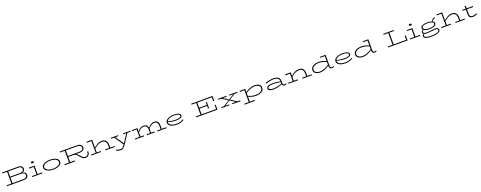

<svg xmlns="http://www.w3.org/2000/svg" viewBox="531 -4763 22713 9064"><g transform="rotate(-20 11887.5 -231.0)"><path d="M1148 -182Q1148 -93 1082 -46.5Q1016 0 895 0H72V-48H306V-638H72V-686H884Q987 -686 1044.5 -639Q1102 -592 1102 -513Q1102 -454 1069 -412.5Q1036 -371 976 -353Q1148 -322 1148 -182ZM362 -638V-373H870Q951 -373 998 -407.5Q1045 -442 1045 -509Q1045 -575 999.5 -606.5Q954 -638 880 -638ZM1091 -185Q1091 -258 1032.5 -292Q974 -326 876 -326L362 -327V-48H886Q983 -48 1037 -81Q1091 -114 1091 -185Z M1510 -652Q1510 -673 1529.5 -686.5Q1549 -700 1581 -700Q1614 -700 1633 -686.5Q1652 -673 1652 -652Q1652 -631 1633.5 -618Q1615 -605 1581 -605Q1549 -605 1529.5 -618Q1510 -631 1510 -652ZM1850 -47V0H1337V-47H1567V-424H1337V-471H1622V-47Z M1971 -237Q1971 -315 2027 -370.5Q2083 -426 2180 -454.5Q2277 -483 2397 -484Q2517 -484 2614 -455.5Q2711 -427 2767.5 -371Q2824 -315 2824 -237Q2824 -160 2767.5 -103.5Q2711 -47 2614 -17Q2517 13 2397 13Q2278 13 2181 -17Q2084 -47 2027.5 -103.5Q1971 -160 1971 -237ZM2768 -237Q2768 -300 2720 -345.5Q2672 -391 2587.5 -414Q2503 -437 2397 -437Q2291 -436 2207 -413Q2123 -390 2075 -345Q2027 -300 2027 -237Q2027 -175 2075.5 -129Q2124 -83 2208 -58.5Q2292 -34 2397 -34Q2503 -34 2587 -58.5Q2671 -83 2719.5 -129Q2768 -175 2768 -237Z M4237 -240V-212Q4237 -150 4210 -98.5Q4183 -47 4134 -17Q4085 13 4022 13Q3964 13 3917 -10Q3870 -33 3833 -70Q3796 -107 3750 -165Q3706 -220 3675 -249.5Q3644 -279 3605 -295Q3566 -311 3510 -311H3259V-49H3491V0L2969 1V-48H3203V-638H2969V-686H3834Q3914 -686 3970.5 -661.5Q4027 -637 4055.5 -594.5Q4084 -552 4084 -497Q4084 -447 4055.5 -404.5Q4027 -362 3971 -337Q3915 -312 3836 -312H3649Q3686 -298 3719 -269.5Q3752 -241 3799 -187Q3847 -130 3875.5 -101.5Q3904 -73 3940 -55Q3976 -37 4022 -37Q4068 -37 4105.5 -59.5Q4143 -82 4164 -122Q4185 -162 4185 -211V-240ZM3259 -638V-358H3835Q3928 -358 3978 -397.5Q4028 -437 4028 -497Q4028 -558 3978.5 -598Q3929 -638 3835 -638Z M5491 -47V0H5019V-47H5218V-177Q5218 -289 5168 -361.5Q5118 -434 4992 -434Q4886 -434 4789.5 -380Q4693 -326 4596 -246V-47H4795V0H4310V-47H4542V-639H4311V-686H4596V-293Q4691 -374 4790 -429Q4889 -484 4997 -484Q5144 -484 5208.5 -397Q5273 -310 5273 -174V-47Z M6433 -424H6270L5959 54Q5899 144 5837.5 191Q5776 238 5694 238Q5642 238 5604 227Q5566 216 5508 192L5485 183L5503 137Q5559 163 5602 175.5Q5645 188 5695 188Q5762 188 5811.5 153.5Q5861 119 5908 49L5919 32L5608 -424H5451V-471H5820V-424H5670L5950 -15L6214 -424H6069V-471H6433Z M8086 -47V0H7631V-47H7805V-206Q7805 -314 7766.5 -374.5Q7728 -435 7628 -435Q7541 -435 7468.5 -386.5Q7396 -338 7323 -252Q7325 -222 7325 -205V-47H7498V0H7099V-47H7272V-206Q7272 -314 7233 -374.5Q7194 -435 7096 -435Q7009 -435 6938 -388Q6867 -341 6794 -255V-47H6966V0H6509V-47H6739V-424H6509V-471H6794V-306Q6854 -385 6932 -434.5Q7010 -484 7100 -484Q7286 -484 7318 -295Q7378 -378 7458.5 -431Q7539 -484 7632 -484Q7860 -484 7860 -205V-47Z M8972 -88Q8891 -39 8798 -13Q8705 13 8582 13Q8471 13 8380 -15.5Q8289 -44 8236.5 -98Q8184 -152 8184 -227Q8184 -306 8243 -364Q8302 -422 8400.5 -453Q8499 -484 8612 -484Q8767 -484 8859 -442.5Q8951 -401 8951 -328Q8951 -254 8865.5 -218Q8780 -182 8635 -182Q8445 -182 8240 -251Q8238 -237 8238 -228Q8238 -170 8282.5 -126Q8327 -82 8405 -57.5Q8483 -33 8582 -33Q8695 -31 8784 -56Q8873 -81 8950 -129ZM8251 -286Q8435 -227 8635 -227Q8897 -227 8897 -328Q8897 -381 8821.5 -410.5Q8746 -440 8615 -440Q8488 -440 8385.5 -399Q8283 -358 8251 -286Z M10590 -438V-638H9863V-379H10244V-510H10294V-200H10244V-332H9863V-48H10591V-248H10643V0H9573V-48H9807V-638H9573V-686H10643V-438Z M11362 -237 11661 -47H11800V0H11387V-44H11582L11317 -215L11050 -44H11247V0H10845V-47H10984L11283 -235L10986 -424H10845V-471H11258V-426H11068L11327 -258L11591 -426H11398V-471H11800V-424H11656Z M12986 -256Q12986 -174 12932.5 -113Q12879 -52 12788.5 -19.5Q12698 13 12590 13Q12389 13 12207 -79V171H12446V218H11924V171H12152V-424H11924V-471H12207V-308Q12327 -392 12439.5 -438Q12552 -484 12669 -484Q12764 -484 12835.5 -457Q12907 -430 12946.5 -378.5Q12986 -327 12986 -256ZM12930 -254Q12930 -308 12898 -349Q12866 -390 12806 -412.5Q12746 -435 12664 -435Q12563 -435 12446 -390Q12329 -345 12207 -264V-122Q12293 -83 12391 -58Q12489 -33 12586 -35Q12681 -34 12759.5 -61Q12838 -88 12884 -138.5Q12930 -189 12930 -254Z M14127 -24Q14077 13 14018 13Q13972 13 13939.5 -15Q13907 -43 13898 -91Q13796 -41 13681 -14Q13566 13 13457 13Q13331 13 13263.5 -23.5Q13196 -60 13196 -127Q13196 -201 13280 -241Q13364 -281 13514 -281Q13696 -281 13895 -235V-248Q13895 -337 13827 -387.5Q13759 -438 13619 -438Q13526 -438 13431.5 -419Q13337 -400 13225 -365L13212 -411Q13431 -484 13625 -484Q13785 -484 13866 -421Q13947 -358 13947 -249V-133Q13947 -85 13969.5 -60Q13992 -35 14025 -35Q14068 -35 14107 -64ZM13464 -34Q13563 -34 13676.5 -59Q13790 -84 13895 -130V-198Q13712 -236 13514 -236Q13391 -236 13322 -208Q13253 -180 13253 -130Q13253 -83 13307 -58.5Q13361 -34 13464 -34Z M15391 -47V0H14919V-47H15119V-177Q15119 -289 15068.5 -361.5Q15018 -434 14892 -434Q14787 -434 14689 -379.5Q14591 -325 14495 -245V-47H14694V0H14210V-47H14440V-424H14210V-471H14495V-293Q14591 -375 14689.5 -429.5Q14788 -484 14897 -484Q15044 -484 15108.5 -397Q15173 -310 15173 -174V-47Z M16504 -24Q16450 13 16392 13Q16337 13 16302.5 -25Q16268 -63 16268 -130V-161Q16148 -78 16035 -32Q15922 14 15806 14Q15711 14 15639.5 -13Q15568 -40 15528.5 -91Q15489 -142 15489 -213Q15489 -295 15542.5 -356.5Q15596 -418 15686.5 -450.5Q15777 -483 15885 -483Q16082 -483 16268 -391V-640H16039V-686H16323V-135Q16323 -86 16345.5 -60.5Q16368 -35 16400 -35Q16424 -35 16444.5 -42.5Q16465 -50 16486 -66ZM16268 -207V-346Q16185 -385 16085 -410Q15985 -435 15885 -435Q15791 -435 15713 -407.5Q15635 -380 15590 -329.5Q15545 -279 15545 -215Q15545 -161 15577 -120Q15609 -79 15668.5 -56.5Q15728 -34 15810 -34Q15911 -34 16028 -79.5Q16145 -125 16268 -207Z M17443 -88Q17362 -39 17269 -13Q17176 13 17053 13Q16942 13 16851 -15.5Q16760 -44 16707.5 -98Q16655 -152 16655 -227Q16655 -306 16714 -364Q16773 -422 16871.5 -453Q16970 -484 17083 -484Q17238 -484 17330 -442.5Q17422 -401 17422 -328Q17422 -254 17336.5 -218Q17251 -182 17106 -182Q16916 -182 16711 -251Q16709 -237 16709 -228Q16709 -170 16753.5 -126Q16798 -82 16876 -57.5Q16954 -33 17053 -33Q17166 -31 17255 -56Q17344 -81 17421 -129ZM16722 -286Q16906 -227 17106 -227Q17368 -227 17368 -328Q17368 -381 17292.5 -410.5Q17217 -440 17086 -440Q16959 -440 16856.5 -399Q16754 -358 16722 -286Z M18651 -24Q18597 13 18539 13Q18484 13 18449.5 -25Q18415 -63 18415 -130V-161Q18295 -78 18182 -32Q18069 14 17953 14Q17858 14 17786.5 -13Q17715 -40 17675.5 -91Q17636 -142 17636 -213Q17636 -295 17689.5 -356.5Q17743 -418 17833.5 -450.5Q17924 -483 18032 -483Q18229 -483 18415 -391V-640H18186V-686H18470V-135Q18470 -86 18492.5 -60.5Q18515 -35 18547 -35Q18571 -35 18591.5 -42.5Q18612 -50 18633 -66ZM18415 -207V-346Q18332 -385 18232 -410Q18132 -435 18032 -435Q17938 -435 17860 -407.5Q17782 -380 17737 -329.5Q17692 -279 17692 -215Q17692 -161 17724 -120Q17756 -79 17815.5 -56.5Q17875 -34 17957 -34Q18058 -34 18175 -79.5Q18292 -125 18415 -207Z M20194 -253V0H19222V-48H19456V-638H19222V-686H19745V-638H19512V-48H20141V-253Z M20494 -652Q20494 -673 20513.5 -686.5Q20533 -700 20565 -700Q20598 -700 20617 -686.5Q20636 -673 20636 -652Q20636 -631 20617.5 -618Q20599 -605 20565 -605Q20533 -605 20513.5 -618Q20494 -631 20494 -652ZM20834 -47V0H20321V-47H20551V-424H20321V-471H20606V-47Z M21777 37Q21777 97 21717.5 138Q21658 179 21554 199.5Q21450 220 21315 220Q21128 220 21035.5 177.5Q20943 135 20943 65Q20943 33 20961.5 7Q20980 -19 21008 -37Q20981 -53 20968.5 -75Q20956 -97 20956 -120Q20956 -157 20982 -185Q21008 -213 21046 -230Q21011 -267 21011 -315Q21011 -397 21108 -440.5Q21205 -484 21353 -484Q21500 -484 21593 -444Q21607 -514 21656.5 -552.5Q21706 -591 21771 -594V-544Q21716 -542 21677.5 -515Q21639 -488 21620 -430Q21697 -387 21697 -315Q21697 -231 21599.5 -187.5Q21502 -144 21353 -144Q21264 -142 21190.5 -158.5Q21117 -175 21071 -208Q21006 -175 21006 -127Q21006 -93 21048.5 -68Q21091 -43 21183 -43Q21229 -43 21303 -52.5Q21377 -62 21389 -64Q21538 -85 21594 -85Q21676 -85 21726.5 -53.5Q21777 -22 21777 37ZM21066 -315Q21066 -254 21147.5 -220.5Q21229 -187 21353 -187Q21479 -187 21561 -220.5Q21643 -254 21643 -315Q21643 -377 21561.5 -409Q21480 -441 21353 -441Q21228 -441 21147 -409Q21066 -377 21066 -315ZM21722 40Q21722 -38 21590 -38Q21536 -38 21392 -19Q21236 1 21178 1Q21098 1 21043 -19Q21021 -6 21008.5 13.5Q20996 33 20996 56Q20996 110 21074 142.5Q21152 175 21313 175Q21499 175 21610.5 140.5Q21722 106 21722 40Z M23075 -47V0H22603V-47H22802V-177Q22802 -289 22752 -361.5Q22702 -434 22576 -434Q22470 -434 22373.5 -380Q22277 -326 22180 -246V-47H22379V0H21894V-47H22126V-639H21895V-686H22180V-293Q22275 -374 22374 -429Q22473 -484 22581 -484Q22728 -484 22792.5 -397Q22857 -310 22857 -174V-47Z M23708 -48Q23584 13 23469 13Q23279 13 23279 -177V-424H23112V-471H23279V-602H23334V-471H23642V-424H23334V-177Q23334 -103 23369 -69.5Q23404 -36 23469 -36Q23581 -36 23687 -91Z"/></g></svg>

Font: BioRhyme Expanded Light
Style: Regular
Weight: 300
Width: 7
Designer: Aoife Mooney
Foundry: Aoife Mooney Type
Version: Version 1.001